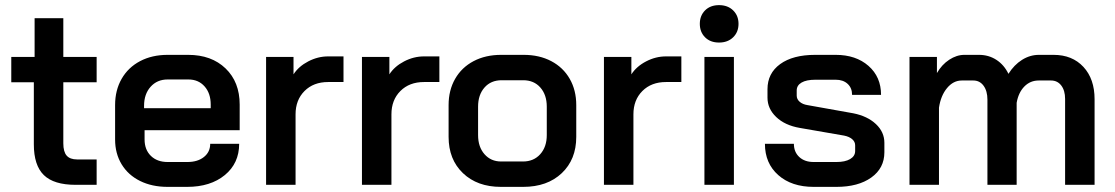

<svg xmlns="http://www.w3.org/2000/svg" viewBox="-20 -721 4348 749"><path d="M112 -158V-400H24V-499H115V-650H227V-499H357V-400H227V-162Q227 -129 240 -114Q253 -99 281 -99H357V0H275Q190 0 151 -38Q112 -76 112 -158Z M429 -177V-311Q429 -369 454.5 -413.5Q480 -458 526.5 -482.5Q573 -507 634 -507H714Q805 -507 860 -454Q915 -401 915 -313V-213H544V-177Q544 -137 568.5 -113Q593 -89 634 -89H711Q751 -89 775.5 -108.5Q800 -128 800 -160H913Q913 -84 857 -38Q801 8 710 8H634Q573 8 526.5 -15Q480 -38 454.5 -80Q429 -122 429 -177ZM802 -299V-313Q802 -357 778 -384Q754 -411 715 -411H634Q593 -411 567.5 -382.5Q542 -354 542 -308V-299Z M1018 -499H1125V-431Q1145 -462 1182.5 -481.5Q1220 -501 1260 -501H1320V-401H1260Q1203 -401 1168 -366Q1133 -331 1133 -275V0H1018Z M1392 -499H1499V-431Q1519 -462 1556.5 -481.5Q1594 -501 1634 -501H1694V-401H1634Q1577 -401 1542 -366Q1507 -331 1507 -275V0H1392Z M1730 -187V-311Q1730 -369 1755.5 -413.5Q1781 -458 1827.5 -482.5Q1874 -507 1935 -507H2023Q2084 -507 2130.5 -482.5Q2177 -458 2202.5 -413.5Q2228 -369 2228 -311V-187Q2228 -99 2171.5 -45.5Q2115 8 2021 8H1934Q1842 8 1786 -45.5Q1730 -99 1730 -187ZM2020 -91Q2062 -91 2087.5 -119.5Q2113 -148 2113 -194V-305Q2113 -351 2088 -379.5Q2063 -408 2021 -408H1937Q1895 -408 1870 -379.5Q1845 -351 1845 -305V-194Q1845 -148 1870 -119.5Q1895 -91 1935 -91Z M2336 -499H2443V-431Q2463 -462 2500.5 -481.5Q2538 -501 2578 -501H2638V-401H2578Q2521 -401 2486 -366Q2451 -331 2451 -275V0H2336Z M2710 -628Q2710 -660 2730.5 -680.5Q2751 -701 2785 -701Q2819 -701 2840 -680.5Q2861 -660 2861 -628Q2861 -596 2840 -575.5Q2819 -555 2785 -555Q2751 -555 2730.5 -575.5Q2710 -596 2710 -628ZM2728 -499H2843V0H2728Z M2964 -160H3077Q3077 -128 3098 -108.5Q3119 -89 3154 -89H3243Q3277 -89 3296.5 -100.5Q3316 -112 3316 -132V-154Q3316 -168 3304.5 -178Q3293 -188 3273 -192L3100 -222Q3042 -232 3008 -264.5Q2974 -297 2974 -340V-373Q2974 -435 3023.5 -471Q3073 -507 3160 -507H3240Q3319 -507 3368 -464Q3417 -421 3417 -351H3304Q3304 -378 3286.5 -394Q3269 -410 3240 -410H3161Q3126 -410 3107 -399Q3088 -388 3088 -368V-348Q3088 -334 3099.5 -324Q3111 -314 3130 -311L3309 -279Q3364 -268 3397 -237Q3430 -206 3430 -164V-127Q3430 -65 3379 -28.5Q3328 8 3243 8H3154Q3068 8 3016 -38Q2964 -84 2964 -160Z M4250 -334V0H4135V-335Q4135 -368 4120 -387.5Q4105 -407 4080 -407H4032Q3999 -407 3976 -383.5Q3953 -360 3946 -320V0H3832V-332Q3832 -366 3817 -386.5Q3802 -407 3777 -407H3732Q3699 -407 3674.5 -377.5Q3650 -348 3643 -301V0H3528V-499H3635V-436Q3654 -469 3683 -488Q3712 -507 3742 -507H3799Q3837 -507 3867 -487.5Q3897 -468 3914 -433Q3936 -468 3967 -487.5Q3998 -507 4033 -507H4090Q4163 -507 4206.5 -460Q4250 -413 4250 -334Z"/></svg>

Font: Bai Jamjuree SemiBold
Style: Regular
Weight: 600
Version: Version 1.000; ttfautohint (v1.6)